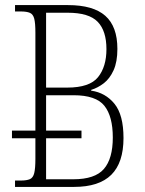

<svg xmlns="http://www.w3.org/2000/svg" viewBox="-20 -734 569 754"><path d="M39 0V-25H61Q85 -25 97.5 -30.5Q110 -36 114.5 -54.5Q119 -73 119 -110V-191H27V-221H119V-606Q119 -643 114.5 -660.5Q110 -678 97.5 -683.5Q85 -689 61 -689H39V-714H247Q346 -714 393.5 -672Q441 -630 441 -542Q441 -491 426 -458Q411 -425 387.5 -407Q364 -389 338 -381V-378Q394 -370 429.5 -326.5Q465 -283 465 -192Q465 -95 417 -47.5Q369 0 271 0ZM244 -390Q332 -390 365 -431Q398 -472 398 -541Q398 -613 363.5 -648.5Q329 -684 246 -684H161V-390ZM268 -30Q353 -30 388 -70.5Q423 -111 423 -194Q423 -277 390 -318.5Q357 -360 269 -360H161V-221H300V-191H161V-30Z"/></svg>

Font: Noto Serif Condensed ExtraLight
Style: Regular
Weight: 200
Width: 3
Designer: Monotype Design Team
Foundry: Monotype Imaging Inc.
Version: Version 2.013; ttfautohint (v1.8.4.7-5d5b)